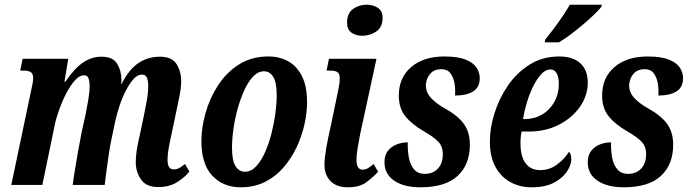

<svg xmlns="http://www.w3.org/2000/svg" viewBox="-20 -786 2926 816"><path d="M653 9Q601 9 579 -23.5Q557 -56 557 -97Q557 -119 561 -146.5Q565 -174 575 -216L592 -297Q597 -320 603.5 -356.5Q610 -393 610 -422Q610 -440 605 -454.5Q600 -469 583 -469Q565 -469 548 -450.5Q531 -432 515.5 -402Q500 -372 488 -336.5Q476 -301 469 -267L455 -200Q450 -178 444 -140.5Q438 -103 433 -64.5Q428 -26 425 0H289Q292 -25 298.5 -64.5Q305 -104 312.5 -146.5Q320 -189 327 -224L343 -296Q349 -325 355 -360.5Q361 -396 361 -423Q361 -438 356.5 -452Q352 -466 337 -466Q318 -466 298.5 -444.5Q279 -423 261.5 -389Q244 -355 231 -318.5Q218 -282 212 -252L160 0H28L112 -400Q115 -414 118 -428.5Q121 -443 121 -454Q121 -473 110.5 -479.5Q100 -486 82 -486H66L76 -536H270L254 -439H258Q296 -495 332.5 -520Q369 -545 411 -545Q460 -545 478 -515Q496 -485 496 -447Q496 -443 496 -439Q496 -435 494 -430H497Q529 -492 569 -518.5Q609 -545 660 -545Q711 -545 730.5 -513.5Q750 -482 750 -441Q750 -414 743 -379Q736 -344 730 -316L708 -211Q701 -180 696.5 -153.5Q692 -127 692 -107Q692 -66 718 -66Q731 -66 742 -72Q753 -78 766 -89L785 -57Q766 -33 733 -12Q700 9 653 9Z M1003 10Q929 10 882.5 -39Q836 -88 836 -186Q836 -243 853.5 -305.5Q871 -368 906.5 -423Q942 -478 995.5 -512Q1049 -546 1121 -546Q1167 -546 1204 -526Q1241 -506 1263 -463Q1285 -420 1285 -351Q1285 -307 1274 -257.5Q1263 -208 1241 -161Q1219 -114 1185.5 -75Q1152 -36 1106.5 -13Q1061 10 1003 10ZM1021 -56Q1047 -56 1068.5 -79Q1090 -102 1106.5 -139Q1123 -176 1134 -219.5Q1145 -263 1150.5 -305.5Q1156 -348 1156 -380Q1156 -435 1141.5 -459Q1127 -483 1102 -483Q1077 -483 1056 -461Q1035 -439 1018.5 -403Q1002 -367 990 -323.5Q978 -280 972 -237Q966 -194 966 -159Q966 -104 981 -80Q996 -56 1021 -56Z M1520 -634Q1492 -634 1473.5 -647.5Q1455 -661 1455 -689Q1455 -730 1480.5 -748Q1506 -766 1539 -766Q1565 -766 1585.5 -753Q1606 -740 1606 -710Q1606 -670 1579 -652Q1552 -634 1520 -634ZM1459 10Q1410 10 1384.5 -16.5Q1359 -43 1359 -86Q1359 -112 1366 -153.5Q1373 -195 1385 -247L1415 -391Q1424 -432 1424 -454Q1424 -473 1414 -479.5Q1404 -486 1384 -486H1368L1378 -536H1580L1510 -213Q1504 -182 1499.5 -154.5Q1495 -127 1495 -107Q1495 -65 1521 -65Q1534 -65 1544.5 -71.5Q1555 -78 1568 -89L1587 -56Q1566 -33 1537 -11.5Q1508 10 1459 10Z M1767 10Q1697 10 1655.5 -18Q1614 -46 1614 -96Q1614 -127 1629 -145.5Q1644 -164 1666.5 -172.5Q1689 -181 1713 -181Q1712 -145 1718 -114.5Q1724 -84 1740.5 -65.5Q1757 -47 1785 -47Q1820 -47 1841 -69.5Q1862 -92 1862 -131Q1862 -164 1842 -184.5Q1822 -205 1783 -227Q1731 -257 1703 -291.5Q1675 -326 1675 -380Q1675 -456 1727.5 -501Q1780 -546 1869 -546Q1925 -546 1958 -533Q1991 -520 2005 -499Q2019 -478 2019 -454Q2019 -415 1991 -397.5Q1963 -380 1914 -380Q1916 -407 1911.5 -432.5Q1907 -458 1894 -475Q1881 -492 1856 -492Q1826 -492 1809 -473Q1792 -454 1790 -426Q1789 -395 1810.5 -371Q1832 -347 1871 -325Q1927 -294 1952 -258.5Q1977 -223 1977 -171Q1977 -87 1925 -38.5Q1873 10 1767 10Z M2239 10Q2190 10 2150 -11.5Q2110 -33 2086 -76Q2062 -119 2062 -185Q2062 -242 2081.5 -304.5Q2101 -367 2138.5 -422Q2176 -477 2231 -511.5Q2286 -546 2357 -546Q2415 -546 2446.5 -517Q2478 -488 2478 -435Q2478 -380 2445 -332.5Q2412 -285 2355.5 -256Q2299 -227 2228 -227H2197Q2192 -205 2192 -177Q2192 -122 2213.5 -92.5Q2235 -63 2276 -63Q2316 -63 2348.5 -87.5Q2381 -112 2398 -141Q2408 -131 2408 -110Q2408 -85 2389.5 -57Q2371 -29 2334 -9.5Q2297 10 2239 10ZM2211 -280Q2251 -280 2283.5 -299Q2316 -318 2335.5 -352Q2355 -386 2355 -430Q2355 -459 2345.5 -475Q2336 -491 2319 -491Q2300 -491 2282 -472.5Q2264 -454 2248 -423Q2232 -392 2220.5 -354.5Q2209 -317 2203 -280ZM2295 -606 2298 -619Q2322 -648 2352 -689.5Q2382 -731 2402 -766H2538L2535 -756Q2525 -743 2504 -723Q2483 -703 2457 -681Q2431 -659 2404.5 -639Q2378 -619 2355 -606Z M2631 10Q2561 10 2519.5 -18Q2478 -46 2478 -96Q2478 -127 2493 -145.5Q2508 -164 2530.5 -172.5Q2553 -181 2577 -181Q2576 -145 2582 -114.5Q2588 -84 2604.5 -65.5Q2621 -47 2649 -47Q2684 -47 2705 -69.5Q2726 -92 2726 -131Q2726 -164 2706 -184.5Q2686 -205 2647 -227Q2595 -257 2567 -291.5Q2539 -326 2539 -380Q2539 -456 2591.5 -501Q2644 -546 2733 -546Q2789 -546 2822 -533Q2855 -520 2869 -499Q2883 -478 2883 -454Q2883 -415 2855 -397.5Q2827 -380 2778 -380Q2780 -407 2775.5 -432.5Q2771 -458 2758 -475Q2745 -492 2720 -492Q2690 -492 2673 -473Q2656 -454 2654 -426Q2653 -395 2674.5 -371Q2696 -347 2735 -325Q2791 -294 2816 -258.5Q2841 -223 2841 -171Q2841 -87 2789 -38.5Q2737 10 2631 10Z"/></svg>

Font: Noto Serif ExtraCondensed
Style: Bold Italic
Weight: 700
Width: 2
Italic angle: -12°
Designer: Monotype Design Team
Foundry: Monotype Imaging Inc.
Version: Version 2.013; ttfautohint (v1.8.4.7-5d5b)